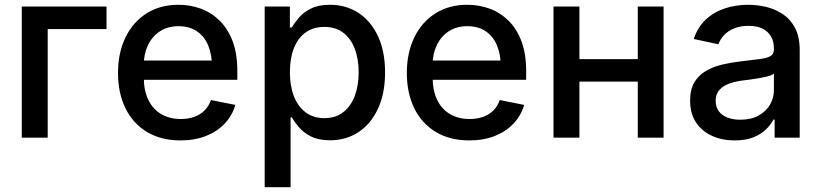

<svg xmlns="http://www.w3.org/2000/svg" viewBox="-20 -568 3389 792"><path d="M419.4 -541V-448.2H176.8V0H69.8V-541Z M724.6 11.2Q644.5 11.2 586.7 -23.4Q528.8 -58.1 497.8 -120.8Q466.8 -183.6 466.8 -267.1Q466.8 -350.1 497.6 -413.6Q528.3 -477.1 584.5 -512.7Q640.6 -548.3 715.8 -548.3Q764.2 -548.3 807.9 -532.5Q851.6 -516.6 885.7 -483.2Q919.9 -449.7 939.5 -398.2Q959 -346.7 959 -274.9V-238.8H523.9V-318.4H904.3L854.5 -292.5Q854.5 -342.3 838.9 -380.1Q823.2 -418 792.2 -439Q761.2 -460 716.3 -460Q671.4 -460 639.2 -438.5Q606.9 -417 590.1 -381.1Q573.2 -345.2 573.2 -302.2V-249.5Q573.2 -194.3 592 -155.8Q610.8 -117.2 645.3 -97.2Q679.7 -77.1 725.6 -77.1Q756.3 -77.1 781.2 -85.9Q806.2 -94.7 823.7 -112.3Q841.3 -129.9 850.1 -155.3L950.7 -135.3Q938.5 -91.8 907.2 -58.6Q876 -25.4 829.6 -7.1Q783.2 11.2 724.6 11.2Z M1071.8 204.1V-541H1175.8V-454.6H1183.6Q1194.3 -473.1 1212.9 -495.1Q1231.4 -517.1 1262.5 -532.7Q1293.5 -548.3 1341.3 -548.3Q1407.2 -548.3 1458.5 -514.9Q1509.8 -481.4 1539.1 -418.9Q1568.4 -356.4 1568.4 -269.5Q1568.4 -182.6 1539.3 -119.9Q1510.3 -57.1 1459 -23.2Q1407.7 10.7 1341.3 10.7Q1294.4 10.7 1263.4 -4.9Q1232.4 -20.5 1213.6 -42.7Q1194.8 -64.9 1183.6 -84H1178.7V204.1ZM1317.9 -80.6Q1363.8 -80.6 1395.5 -105Q1427.2 -129.4 1443.4 -172.4Q1459.5 -215.3 1459.5 -270Q1459.5 -324.7 1443.4 -366.9Q1427.2 -409.2 1395.8 -433.1Q1364.3 -457 1317.9 -457Q1272 -457 1240.2 -433.8Q1208.5 -410.6 1192.1 -368.7Q1175.8 -326.7 1175.8 -270Q1175.8 -213.9 1192.4 -171.1Q1209 -128.4 1241 -104.5Q1272.9 -80.6 1317.9 -80.6Z M1916 11.2Q1835.9 11.2 1778.1 -23.4Q1720.2 -58.1 1689.2 -120.8Q1658.2 -183.6 1658.2 -267.1Q1658.2 -350.1 1689 -413.6Q1719.7 -477.1 1775.9 -512.7Q1832 -548.3 1907.2 -548.3Q1955.6 -548.3 1999.3 -532.5Q2043 -516.6 2077.1 -483.2Q2111.3 -449.7 2130.9 -398.2Q2150.4 -346.7 2150.4 -274.9V-238.8H1715.3V-318.4H2095.7L2045.9 -292.5Q2045.9 -342.3 2030.3 -380.1Q2014.6 -418 1983.6 -439Q1952.6 -460 1907.7 -460Q1862.8 -460 1830.6 -438.5Q1798.3 -417 1781.5 -381.1Q1764.6 -345.2 1764.6 -302.2V-249.5Q1764.6 -194.3 1783.4 -155.8Q1802.2 -117.2 1836.7 -97.2Q1871.1 -77.1 1917 -77.1Q1947.8 -77.1 1972.7 -85.9Q1997.6 -94.7 2015.1 -112.3Q2032.7 -129.9 2041.5 -155.3L2142.1 -135.3Q2129.9 -91.8 2098.6 -58.6Q2067.4 -25.4 2021 -7.1Q1974.6 11.2 1916 11.2Z M2637.2 -324.2V-231.4H2342.3V-324.2ZM2370.1 -541V0H2263.2V-541ZM2717.3 -541V0H2610.8V-541Z M3010.3 11.2Q2958.5 11.2 2917 -7.6Q2875.5 -26.4 2851.1 -63Q2826.7 -99.6 2826.7 -153.3Q2826.7 -199.2 2844.5 -228.8Q2862.3 -258.3 2892.3 -275.6Q2922.4 -293 2959.7 -301.8Q2997.1 -310.5 3036.1 -314.9Q3084.5 -320.8 3114.3 -324.5Q3144 -328.1 3158.2 -336.7Q3172.4 -345.2 3172.4 -364.3V-367.2Q3172.4 -397 3160.4 -417.7Q3148.4 -438.5 3125.2 -450Q3102.1 -461.4 3067.4 -461.4Q3032.7 -461.4 3007.1 -450.4Q2981.4 -439.5 2965.8 -422.1Q2950.2 -404.8 2943.4 -385.3L2841.8 -407.2Q2857.9 -456.1 2891.4 -487.3Q2924.8 -518.6 2970.2 -533.4Q3015.6 -548.3 3066.4 -548.3Q3102.1 -548.3 3139.2 -539.8Q3176.3 -531.2 3208 -510.5Q3239.7 -489.7 3259.3 -453.4Q3278.8 -417 3278.8 -360.8V0H3175.3V-74.7H3170.4Q3159.7 -53.2 3138.9 -33.4Q3118.2 -13.7 3086.7 -1.2Q3055.2 11.2 3010.3 11.2ZM3033.7 -74.2Q3078.1 -74.2 3109.1 -91.3Q3140.1 -108.4 3156.2 -136.2Q3172.4 -164.1 3172.4 -195.8V-264.6Q3167 -258.8 3151.1 -254.4Q3135.3 -250 3115.2 -246.3Q3095.2 -242.7 3075.4 -240Q3055.7 -237.3 3042 -235.8Q3011.7 -231.9 2986.8 -222.7Q2961.9 -213.4 2947 -196.5Q2932.1 -179.7 2932.1 -151.9Q2932.1 -126.5 2945.1 -109.1Q2958 -91.8 2981 -83Q3003.9 -74.2 3033.7 -74.2Z"/></svg>

Font: Inter 17pt Medium
Style: Regular
Weight: 500
Version: Version 4.001;git-66647c0bb